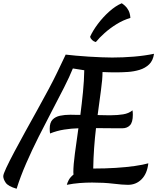

<svg xmlns="http://www.w3.org/2000/svg" viewBox="-38 -1125 972 1178"><path d="M64 33Q12 18 -3 -4Q-18 -26 -18 -44Q-18 -56 0.5 -95.5Q19 -135 49.5 -192.5Q80 -250 117 -317Q154 -384 191.5 -451.5Q229 -519 261 -579Q293 -639 313 -681L365 -790Q391 -787 428 -783.5Q465 -780 506.5 -777.5Q548 -775 585.5 -773.5Q623 -772 650 -772Q717 -772 783 -777.5Q849 -783 907 -795Q901 -753 877 -730Q853 -707 818.5 -696.5Q784 -686 746 -683.5Q708 -681 673 -681Q635 -681 591 -683Q591 -640 581.5 -571.5Q572 -503 561 -419Q591 -418 614.5 -418Q638 -418 647 -418Q683 -418 717.5 -423.5Q752 -429 775 -448Q776 -442 776.5 -435Q777 -428 777 -421Q777 -375 759.5 -356.5Q742 -338 713 -338Q701 -338 672.5 -338Q644 -338 611 -338.5Q578 -339 551 -339Q544 -280 539.5 -217.5Q535 -155 534 -91H539Q607 -91 671.5 -95Q736 -99 788.5 -106.5Q841 -114 872 -123Q865 -60 831 -25.5Q797 9 747 9Q715 9 657.5 2Q600 -5 527 -5Q490 -5 451 -2Q412 1 372 9Q374 -1 383 -19Q392 -37 413 -54Q412 -61 412 -69Q412 -112 421.5 -183Q431 -254 443 -338Q401 -337 356 -330Q311 -323 269 -306Q268 -313 267.5 -320.5Q267 -328 267 -336Q267 -373 284.5 -391Q302 -409 330.5 -415Q359 -421 394 -421Q401 -421 417 -420.5Q433 -420 455 -420Q464 -489 471 -559.5Q478 -630 479 -694Q442 -699 409 -705Q389 -655 355 -588Q321 -521 280.5 -444Q240 -367 199 -285.5Q158 -204 122.5 -122.5Q87 -41 64 33ZM515 -900Q531 -936 562 -977.5Q593 -1019 632 -1054Q671 -1089 709 -1105Q717 -1100 729 -1089.5Q741 -1079 750.5 -1061Q760 -1043 762 -1015Q718 -1002 677.5 -977Q637 -952 604 -922.5Q571 -893 550 -867Q537 -870 527 -879.5Q517 -889 515 -900Z"/></svg>

Font: Merienda Medium
Style: Regular
Weight: 500
Designer: Eduardo Rodriguez Tunni
Foundry: Eduardo Rodriguez Tunni
Version: Version 2.001; ttfautohint (v1.8.4.7-5d5b)